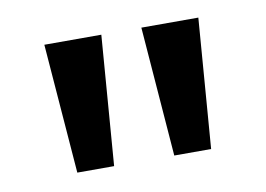

<svg xmlns="http://www.w3.org/2000/svg" viewBox="-42 -773 521 376"><g transform="rotate(-10 218.0 -585.0)"><path d="M178.2 -713.9 158.2 -456.1H85L64.9 -713.9ZM371.1 -713.9 351.1 -456.1H277.8L257.8 -713.9Z"/></g></svg>

Font: f0_58770          
Style: Regular
Weight: 600
Foundry: Ascender Corporation
Version: Version 1.10